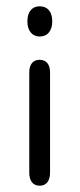

<svg xmlns="http://www.w3.org/2000/svg" viewBox="-20 -581 253 610"><path d="M106 -561Q88 -561 77.5 -548.5Q67 -536 67 -513Q67 -491 77.5 -478Q88 -465 106 -465Q125 -465 135.5 -478Q146 -491 146 -513Q146 -536 135.5 -548.5Q125 -561 106 -561ZM73 -32Q73 -13 81.5 -2Q90 9 106 9Q122 9 130.5 -2Q139 -13 139 -32V-351Q139 -370 130.5 -380.5Q122 -391 106 -391Q90 -391 81.5 -380.5Q73 -370 73 -351Z"/></svg>

Font: Beiruti
Style: Regular
Weight: 400
Version: Version 1.00